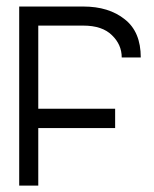

<svg xmlns="http://www.w3.org/2000/svg" viewBox="-20 -580 480 600"><path d="M240.2 -500Q194.3 -500 158.2 -500Q122.1 -500 99.6 -500Q99.6 -419.9 99.6 -354.5Q99.6 -289.1 99.6 -240.2Q179.7 -240.2 339.8 -240.2Q339.8 -224.6 339.8 -179.7Q280.3 -179.7 99.6 -179.7Q99.6 -134.8 99.6 0Q85 0 40 0Q40 -144.5 40 -292Q40 -440.4 40 -559.6Q71.3 -559.6 116.2 -559.6Q160.2 -559.6 240.2 -559.6Q320.3 -559.6 370.1 -519.5Q419.9 -480.5 419.9 -400.4Q400.4 -400.4 389.6 -400.4Q379.9 -400.4 360.4 -400.4Q360.4 -440.4 330.1 -469.7Q299.8 -500 240.2 -500Z"/></svg>

Font: Moonwalk
Style: Regular
Weight: 400
Designer: BarCoded
Foundry: BarCoded
Version: Version 1.0